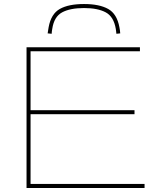

<svg xmlns="http://www.w3.org/2000/svg" viewBox="-20 -935 780 955"><path d="M112 0V-700H676V-680H132V-387H649V-367H132V-20H699V0ZM398 -915Q474 -915 518 -890.5Q562 -866 574 -799Q577 -785 578 -769L559 -767Q558 -773 557.5 -779.5Q557 -786 556 -791Q546 -852 506 -873.5Q466 -895 398 -895Q329 -895 289 -873.5Q249 -852 240 -792Q239 -786 238 -779.5Q237 -773 237 -767L217 -769Q218 -777 219.5 -785Q221 -793 222 -800Q234 -866 277.5 -890.5Q321 -915 398 -915Z"/></svg>

Font: Georama Extended Thin
Style: Regular
Weight: 100
Width: 7
Designer: Jean-Baptiste Levee
Foundry: Production Type
Version: Version 1.000